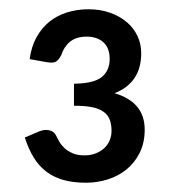

<svg xmlns="http://www.w3.org/2000/svg" viewBox="-20 -840 374 414"><path d="M44 -712.5Q47.5 -739.5 58.8 -759.8Q70 -780 86.5 -793.2Q103 -806.5 124.5 -813.2Q146 -820 170.5 -820Q196.5 -820 217.5 -812.5Q238.5 -805 253.5 -792.2Q268.5 -779.5 276.5 -762.2Q284.5 -745 284.5 -725.5Q284.5 -661.5 227 -639Q292 -620 292 -560.5Q292 -532 281.2 -510.5Q270.5 -489 253 -474.8Q235.5 -460.5 212.5 -453.2Q189.5 -446 165.5 -446Q137.5 -446 116.5 -452Q95.5 -458 79.8 -470Q64 -482 52.8 -500.2Q41.5 -518.5 33.5 -543.5L64 -556.5Q76 -561.5 86.5 -559Q97 -556.5 101 -547.5Q103.5 -542.5 107.5 -535.2Q111.5 -528 118.5 -521.2Q125.5 -514.5 136 -509.8Q146.5 -505 162 -505Q176 -505 187 -509.5Q198 -514 205.5 -521.2Q213 -528.5 216.8 -538Q220.5 -547.5 220.5 -557.5Q220.5 -572 216.5 -582.2Q212.5 -592.5 203 -599.2Q193.5 -606 178 -609Q162.5 -612 139.5 -612V-659.5Q182.5 -660 199.5 -674Q216.5 -688 216.5 -713Q216.5 -736.5 203 -748.8Q189.5 -761 167 -761Q144.5 -761 131.2 -750.2Q118 -739.5 112 -721Q106.5 -710.5 100.5 -707Q94.5 -703.5 80.5 -706Z"/></svg>

Font: LatoLatin Medium
Style: Regular
Weight: 500
Designer: Lukasz Dziedzic with Adam Twardoch and Botio Nikoltchev
Foundry: tyPoland Lukasz Dziedzic
Version: Version 2.015; 2015-08-06; http://www.latofonts.com/